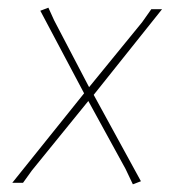

<svg xmlns="http://www.w3.org/2000/svg" viewBox="-20 -476 454 500"><path d="M347 -4 326 4 307 -36 210 -213 63 -32 40 0H12L199 -233L85 -448L106 -456L121 -423L212 -249L350 -418L374 -452H402L224 -229Z"/></svg>

Font: Luna Sans Thin
Style: Italic
Weight: 250
Italic angle: -7°
Designer: Juan Pablo del Peral
Foundry: Huerta Tipografica
Version: Version 2.001; ttfautohint (v1.5)